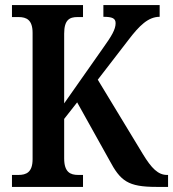

<svg xmlns="http://www.w3.org/2000/svg" viewBox="-20 -734 680 754"><path d="M27 0H306V-47H287C256 -47 232 -58 232 -112V-267L283 -332L409 -106C453 -23 482 0 595 0H640V-47H636C601 -47 575 -73 541 -129L364 -421L485 -578C527 -633 562 -668 607 -668V-714H386V-668C421 -668 434 -662 434 -643C434 -619 419 -593 383 -543L232 -328V-602C232 -656 253 -667 284 -667H306V-714H27V-667H53C84 -667 108 -656 108 -605V-109C108 -57 83 -47 52 -47H27Z"/></svg>

Font: Noto Serif Bengali Condensed SemiBold
Style: Regular
Weight: 600
Width: 3
Designer: Juan Bruce, Universal Thirst, Indian Type Foundry and the Monotype Design Team.
Foundry: Monotype Imaging Inc.
Version: Version 2.003